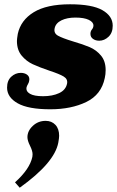

<svg xmlns="http://www.w3.org/2000/svg" viewBox="-20 -500 547 896"><path d="M13 -91Q13 -124 32.5 -142Q52 -160 77 -160Q94 -160 105.5 -152Q117 -144 117 -130Q117 -125 116 -122Q115 -115 110.5 -107.5Q106 -100 104 -93Q100 -74 119.5 -62.5Q139 -51 181 -51Q225 -51 256 -65.5Q287 -80 293 -110Q297 -131 277 -143Q257 -155 211 -170Q164 -186 133.5 -200Q103 -214 81 -240.5Q59 -267 59 -309Q59 -318 63 -342Q77 -406 137.5 -443Q198 -480 307 -480Q410 -480 458 -452.5Q506 -425 506 -380Q506 -347 486.5 -328.5Q467 -310 443 -310Q426 -310 414 -318.5Q402 -327 402 -342Q402 -354 409 -362.5Q416 -371 416 -381Q416 -397 394 -407.5Q372 -418 332 -418Q293 -418 266.5 -405Q240 -392 235 -368Q230 -345 250.5 -333.5Q271 -322 320 -307Q368 -293 398.5 -280Q429 -267 451 -241Q473 -215 473 -173Q473 -153 469 -136Q453 -58 382.5 -24Q312 10 215 10Q112 10 62.5 -18Q13 -46 13 -91ZM50 351Q119 289 131 232Q132 228 132 220Q132 204 120 180Q108 156 108 140Q108 111 133 87.5Q158 64 193 64Q221 64 238.5 82.5Q256 101 256 134Q256 144 252 166Q234 260 72 376Z"/></svg>

Font: Taviraj
Style: Bold Italic
Weight: 700
Italic angle: -12°
Designer: Katatrad Team
Foundry: CadsonDemak
Version: Version 1.001